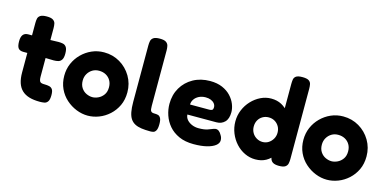

<svg xmlns="http://www.w3.org/2000/svg" viewBox="-70 -1111 3070 1520"><g transform="rotate(15 1465.0 -351.0)"><path d="M298 9Q247 9 210.5 -2Q174 -13 150 -36Q126 -59 114.5 -94.5Q103 -130 103 -179V-585Q103 -605 106.5 -621Q110 -637 126 -647.5Q142 -658 178 -658Q214 -658 230 -647Q246 -636 249.5 -619Q253 -602 253 -582V-185Q253 -169 255.5 -158.5Q258 -148 263 -143Q268 -138 277 -136Q286 -134 299 -134Q321 -134 338 -130Q355 -126 364.5 -112Q374 -98 374 -65Q374 -29 363 -13Q352 3 334.5 6Q317 9 298 9ZM72 -483H182L320 -487Q339 -487 356 -483.5Q373 -480 384 -464Q395 -448 395 -411Q395 -377 384.5 -361Q374 -345 357 -340.5Q340 -336 320 -336L189 -339H68Q39 -340 27.5 -356.5Q16 -373 16 -412Q16 -448 30 -465.5Q44 -483 72 -483Z M692 17Q645 17 598.5 -1.5Q552 -20 514 -54Q476 -88 454 -135.5Q432 -183 432 -241Q432 -295 452 -341.5Q472 -388 508 -424Q544 -460 590.5 -480.5Q637 -501 690 -501Q762 -501 820.5 -466.5Q879 -432 914 -373Q949 -314 949 -242Q949 -181 926.5 -133.5Q904 -86 866.5 -52Q829 -18 783.5 -0.5Q738 17 692 17ZM690 -134Q714 -134 739 -146Q764 -158 781 -182Q798 -206 798 -243Q798 -275 784 -299Q770 -323 745.5 -336.5Q721 -350 689 -350Q659 -350 635.5 -336Q612 -322 597.5 -297.5Q583 -273 583 -242Q583 -206 599.5 -181.5Q616 -157 641 -145.5Q666 -134 690 -134Z M1203 9Q1162 9 1130.5 4.5Q1099 0 1076.5 -12Q1054 -24 1040 -45Q1026 -66 1019.5 -99.5Q1013 -133 1013 -182V-644Q1013 -664 1016.5 -681Q1020 -698 1036 -709Q1052 -720 1088 -720Q1124 -720 1139.5 -709Q1155 -698 1159 -681Q1163 -664 1163 -644V-189Q1163 -173 1164.5 -162.5Q1166 -152 1170.5 -146Q1175 -140 1183 -138Q1191 -136 1204 -136Q1216 -136 1228.5 -133Q1241 -130 1250 -115Q1259 -100 1259 -65Q1259 -29 1250 -13Q1241 3 1228.5 6Q1216 9 1203 9Z M1560 18Q1490 18 1439.5 -5Q1389 -28 1357 -65.5Q1325 -103 1309.5 -149Q1294 -195 1294 -241Q1294 -316 1328 -374Q1362 -432 1422 -465.5Q1482 -499 1560 -499Q1618 -499 1660.5 -480.5Q1703 -462 1730.5 -432.5Q1758 -403 1771.5 -369Q1785 -335 1785 -304Q1785 -249 1758.5 -222.5Q1732 -196 1691 -196H1453Q1455 -170 1471.5 -152Q1488 -134 1513 -124Q1538 -114 1566 -114Q1590 -114 1608 -116.5Q1626 -119 1639 -123.5Q1652 -128 1663 -132.5Q1674 -137 1682.5 -140Q1691 -143 1699 -144Q1714 -145 1726.5 -135.5Q1739 -126 1749 -107Q1756 -96 1758.5 -86Q1761 -76 1761 -66Q1761 -42 1736.5 -23Q1712 -4 1667.5 7Q1623 18 1560 18ZM1453 -278H1611Q1627 -278 1634.5 -283.5Q1642 -289 1642 -305Q1642 -323 1631 -336.5Q1620 -350 1601.5 -357.5Q1583 -365 1559 -365Q1528 -365 1504 -353Q1480 -341 1466.5 -321Q1453 -301 1453 -278Z M2063 8Q2018 8 1976.5 -11.5Q1935 -31 1903 -66Q1871 -101 1852.5 -146.5Q1834 -192 1834 -243Q1834 -292 1852.5 -336.5Q1871 -381 1903.5 -415.5Q1936 -450 1977 -470Q2018 -490 2063 -490Q2111 -490 2147.5 -470.5Q2184 -451 2209 -417Q2234 -383 2246.5 -338Q2259 -293 2260 -244Q2261 -193 2248.5 -148Q2236 -103 2211 -68Q2186 -33 2149.5 -12.5Q2113 8 2063 8ZM2083 -140Q2110 -140 2131.5 -153.5Q2153 -167 2166.5 -190Q2180 -213 2180 -241Q2180 -270 2167 -292.5Q2154 -315 2132 -328Q2110 -341 2082 -341Q2055 -341 2032.5 -328Q2010 -315 1997.5 -292.5Q1985 -270 1985 -241Q1985 -213 1998 -190Q2011 -167 2034 -153.5Q2057 -140 2083 -140ZM2258 9Q2224 9 2207 -2Q2190 -13 2185 -36V-642Q2185 -661 2187.5 -678.5Q2190 -696 2205 -707Q2220 -718 2257 -718Q2294 -718 2309.5 -707.5Q2325 -697 2328.5 -680Q2332 -663 2332 -643V-67Q2332 -48 2328.5 -30.5Q2325 -13 2309.5 -2Q2294 9 2258 9Z M2652 17Q2605 17 2558.5 -1.5Q2512 -20 2474 -54Q2436 -88 2414 -135.5Q2392 -183 2392 -241Q2392 -295 2412 -341.5Q2432 -388 2468 -424Q2504 -460 2550.5 -480.5Q2597 -501 2650 -501Q2722 -501 2780.5 -466.5Q2839 -432 2874 -373Q2909 -314 2909 -242Q2909 -181 2886.5 -133.5Q2864 -86 2826.5 -52Q2789 -18 2743.5 -0.5Q2698 17 2652 17ZM2650 -134Q2674 -134 2699 -146Q2724 -158 2741 -182Q2758 -206 2758 -243Q2758 -275 2744 -299Q2730 -323 2705.5 -336.5Q2681 -350 2649 -350Q2619 -350 2595.5 -336Q2572 -322 2557.5 -297.5Q2543 -273 2543 -242Q2543 -206 2559.5 -181.5Q2576 -157 2601 -145.5Q2626 -134 2650 -134Z"/></g></svg>

Font: Fredoka Light SemiBold
Style: Regular
Weight: 600
Version: Version 2.001